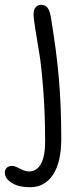

<svg xmlns="http://www.w3.org/2000/svg" viewBox="-65 -536 342 796"><path d="M60.1 240.2Q12.2 240.2 -16.4 222.2Q-44.9 204.1 -44.9 180.2Q-44.9 167 -36.9 159.4Q-28.8 151.9 -15.1 151.9Q-3.4 151.9 17.8 163.3Q39.1 174.8 55.2 174.8Q86.9 174.8 104.5 143.6Q122.1 112.3 122.1 51.8Q122.1 -61.5 114.5 -160.9Q106.9 -260.3 98.1 -314Q89.4 -367.7 81.8 -413.1Q74.2 -458.5 74.2 -477.1Q74.2 -496.6 83.3 -506.3Q92.3 -516.1 105 -516.1Q120.6 -516.1 130.9 -505.1Q141.1 -494.1 146 -463.9Q168.9 -327.1 179 -211.7Q189 -96.2 189 40Q189 137.2 154.5 188.7Q120.1 240.2 60.1 240.2Z"/></svg>

Font: Shantell Sans Bouncy
Style: Regular
Weight: 300
Designer: Stephen Nixon, Anya Danilova, Shantell Martin
Foundry: Arrow Type
Version: Version 1.006;[9816181b4]